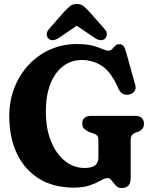

<svg xmlns="http://www.w3.org/2000/svg" viewBox="-20 -931 748 963"><path d="M635.5 -36.5Q635.5 12 589.5 12Q572 12 560.8 -0.5Q549.5 -13 540.2 -25.5Q531 -38 519.5 -38Q506.5 -38 486 -26Q465.5 -14 432.5 -2Q399.5 10 349.5 10Q248 10 175.8 -34.8Q103.5 -79.5 65 -160.2Q26.5 -241 26.5 -349Q26.5 -426 52.5 -491.8Q78.5 -557.5 124.5 -606.5Q170.5 -655.5 232 -682.8Q293.5 -710 364 -710Q414 -710 444.8 -701.8Q475.5 -693.5 493.5 -685.2Q511.5 -677 524.5 -677Q535.5 -677 542.8 -685.2Q550 -693.5 558 -701.5Q566 -709.5 579 -709.5Q592 -709.5 599.5 -700.2Q607 -691 613.5 -666L658.5 -504.5Q663 -487.5 655.2 -474.5Q647.5 -461.5 630 -457.5Q591 -448.5 574 -486.5Q538 -569.5 492.2 -599.8Q446.5 -630 390.5 -630Q309.5 -630 259.8 -560.8Q210 -491.5 210 -372Q210 -283.5 236.8 -220Q263.5 -156.5 307.2 -122.5Q351 -88.5 403.5 -88.5Q441.5 -88.5 457.5 -102Q473.5 -115.5 473.5 -140.5V-229.5Q473.5 -244 467.5 -250.5Q461.5 -257 449.5 -261.5L428 -268.5Q412.5 -275.5 402.5 -285Q392.5 -294.5 392.5 -310.5Q392.5 -350 438.5 -350H656Q680 -350 691 -339.2Q702 -328.5 702 -310.5Q702 -296 695 -286.5Q688 -277 674.5 -270.5L659.5 -266Q649.5 -261.5 642.5 -253.8Q635.5 -246 635.5 -229.5ZM507 -737.5Q487 -719.5 454 -741.5L365 -802L276 -741.5Q243 -719.5 223 -737.5Q215.5 -744.5 214.5 -758Q213.5 -771.5 226.5 -786L299.5 -869.5Q316.5 -888 330.2 -899.5Q344 -911 365 -911Q386.5 -911 400.2 -899.5Q414 -888 430.5 -869.5L504 -786Q517 -771.5 515.8 -758.2Q514.5 -745 507 -737.5Z"/></svg>

Font: Fraunces 144pt SuperSoft
Style: Bold
Weight: 700
Version: Version 1.000;[b76b70a41]